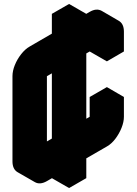

<svg xmlns="http://www.w3.org/2000/svg" viewBox="-20 -885 690 970"><path d="M217 30Q182 50 156 35Q130 20 130 -20V-450Q130 -477 142 -506.5Q154 -536 174 -561.5Q194 -587 217 -600L329 -665V-765L416 -815V-715L520 -775Q554 -795 580 -780Q606 -765 606 -725V-625L520 -575V-675L416 -615V-185L520 -245V-345L606 -395V-295Q606 -269 594 -239Q582 -209 562.5 -183.5Q543 -158 520 -145L416 -85V15L329 65V-35ZM329 -135V-565L217 -500V-70ZM329 -35V65L242 15V-85ZM606 -395 520 -345 433 -395 520 -445ZM520 -345V-245L433 -295V-395ZM520 -245 416 -185 329 -235 433 -295ZM520 -675V-575L433 -625V-725ZM580 -780Q554 -795 520 -775L416 -715L329 -765L433 -825Q467 -845 494 -830ZM329 -765V-665L242 -715V-815ZM329 -565V-135L242 -185V-615ZM329 -135 217 -70 130 -120 242 -185ZM416 -815 329 -765 242 -815 329 -865ZM329 -665 217 -600Q194 -587 174 -561.5Q154 -536 142 -506.5Q130 -477 130 -450V-20Q130 20 156 35L69 -15Q43 -30 43 -70V-500Q43 -527 55 -556.5Q67 -586 87 -611.5Q107 -637 130 -650L242 -715Z"/></svg>

Font: Nabla
Style: Regular
Weight: 400
Designer: Arthur Reinders Folmer
Foundry: Typearture
Version: Version 1.002